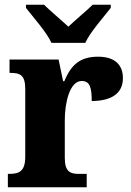

<svg xmlns="http://www.w3.org/2000/svg" viewBox="-20 -786 550 806"><path d="M196 -606H338C358 -651 416 -715 445 -753V-766H369C346 -743 295 -701 267 -674C238 -701 188 -743 165 -766H89V-753C118 -715 176 -651 196 -606ZM13 0H344V-56H312C276 -56 252 -64 252 -123V-282C252 -353 272 -446 323 -446C358 -446 365 -417 365 -362C445 -362 496 -392 496 -458C496 -511 465 -548 392 -548C318 -548 279 -516 250 -445H245L226 -536H20V-480H23C65 -480 86 -471 86 -412V-128C86 -65 59 -56 17 -56H13Z"/></svg>

Font: Noto Serif Tamil SemiCondensed ExtraBold
Style: Italic
Weight: 800
Width: 4
Italic angle: -12°
Designer: Indian Type Foundry, Tom Grace, and the Monotype Design Team
Foundry: Monotype Imaging Inc.
Version: Version 2.003